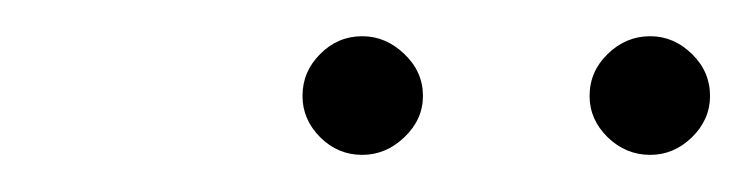

<svg xmlns="http://www.w3.org/2000/svg" viewBox="-20 -694 412 106"><path d="M213.5 -641Q213.5 -628 203.2 -618.2Q193 -608.5 180 -608.5Q166.5 -608.5 156.8 -618.2Q147 -628 147 -641Q147 -654.5 156.8 -664.2Q166.5 -674 180 -674Q193 -674 203.2 -664.2Q213.5 -654.5 213.5 -641ZM372 -641Q372 -628 362 -618.2Q352 -608.5 339 -608.5Q325.5 -608.5 315.5 -618.2Q305.5 -628 305.5 -641Q305.5 -654.5 315.5 -664.2Q325.5 -674 339 -674Q352 -674 362 -664.2Q372 -654.5 372 -641Z"/></svg>

Font: Lato Thin
Style: Italic
Weight: 200
Italic angle: -7°
Designer: Lukasz Dziedzic
Foundry: tyPoland Lukasz Dziedzic
Version: Version 2.007; 2014-02-27